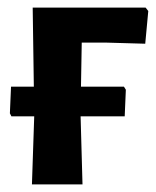

<svg xmlns="http://www.w3.org/2000/svg" viewBox="-20 -485 410 505"><path d="M64 0 70 -179H10L6 -187L9 -257H69L66 -465H363L370 -456L362 -370L257 -373H195L193 -257H306L311 -249L308 -179H192L197 0Z"/></svg>

Font: Alegreya Sans SC
Style: Bold
Weight: 700
Designer: Juan Pablo del Peral
Foundry: Huerta Tipografica
Version: Version 2.007